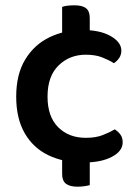

<svg xmlns="http://www.w3.org/2000/svg" viewBox="-20 -598 522 723"><path d="M214 -44H318V99Q312 101 299 103Q286 105 272 105Q243 105 228.5 94Q214 83 214 57ZM318 -412H214V-572Q221 -575 233.5 -576.5Q246 -578 261 -578Q290 -578 304 -567Q318 -556 318 -530ZM303 -392Q242 -392 200.5 -351.5Q159 -311 159 -234Q159 -159 199 -119Q239 -79 303 -79Q340 -79 366 -89Q392 -99 412 -111Q426 -102 434 -90.5Q442 -79 442 -62Q442 -29 401.5 -7.5Q361 14 294 14Q219 14 162 -13.5Q105 -41 73 -96.5Q41 -152 41 -234Q41 -318 75 -374Q109 -430 166 -457.5Q223 -485 291 -485Q357 -485 397 -462Q437 -439 437 -407Q437 -392 429 -380Q421 -368 409 -360Q390 -372 364.5 -382Q339 -392 303 -392Z"/></svg>

Font: BalooTamma2SemiBold
Style: Regular
Weight: 600
Designer: Divya Kowshik, Shuchita Grover and Ek Type
Foundry: Ek Type
Version: Version 1.700